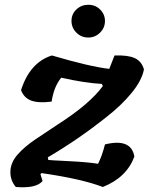

<svg xmlns="http://www.w3.org/2000/svg" viewBox="-20 -782 629 803"><path d="M419 -694Q419 -666 398.5 -645.5Q378 -625 349 -625Q320 -625 299.5 -645.5Q279 -666 279 -694.5Q279 -723 299.5 -742.5Q320 -762 349.5 -762Q379 -762 399 -742Q419 -722 419 -694ZM196 -357Q140 -350 110 -361.5Q80 -373 68 -405Q105 -521 197 -550Q357 -503 437 -494L459 -550Q515 -552 543.5 -539Q572 -526 582 -492Q574 -447 531 -394Q488 -341 422 -290Q306 -198 180 -124L182 -113Q188 -112 268 -108Q348 -104 390 -97Q407 -130 419 -178Q529 -205 542 -127Q509 -39 410 0Q321 -34 154 -58L149 -54L158 -25Q132 7 46 0Q22 -29 23.5 -66Q25 -103 53.5 -135.5Q82 -168 128.5 -199.5Q175 -231 224 -263Q355 -347 410 -422L406 -431Q335 -435 236 -457Q205 -419 196 -357Z"/></svg>

Font: Tillana SemiBold
Style: Regular
Weight: 600
Designer: Lipi Raval (Devanagari, Latin), Jonny Pinhorn (Latin)
Foundry: Indian Type Foundry
Version: Version 2.003;PS 1.0;hotconv 1.0.79;makeotf.lib2.5.61930; tt